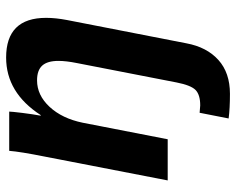

<svg xmlns="http://www.w3.org/2000/svg" viewBox="-93 -486 786 640"><g transform="rotate(-90 300.0 -166.0)"><path d="M417 -364.3Q417 -400.9 401.4 -418.2Q385.7 -435.5 352.1 -435.5Q302.7 -435.5 263.9 -393.8Q225.1 -352.1 210.9 -283.2L155.8 0H18.6L98.1 -410.2Q114.3 -491.2 117.2 -528.3H248Q248 -520.5 243.7 -485.1Q239.3 -449.7 234.4 -423.3H236.3Q311 -538.6 428.2 -538.6Q560.5 -538.6 560.5 -405.3Q560.5 -373.5 553.2 -335.4L475.6 62.5Q462.9 130.4 420.2 168.9Q377.4 207.5 307.1 207.5Q258.3 207.5 225.1 203.1L244.1 106.4L268.6 108.4Q304.2 108.4 320.1 92.8Q335.9 77.1 345.2 29.3L409.7 -302.2Q417 -338.4 417 -364.3Z"/></g></svg>

Font: Liberation Mono
Style: Bold Italic
Weight: 700
Italic angle: -12°
Monospace: yes
Designer: Steve Matteson
Foundry: Ascender Corporation
Version: Version 2.1.5